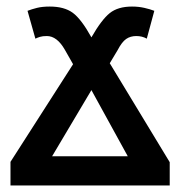

<svg xmlns="http://www.w3.org/2000/svg" viewBox="-20 -566 549 586"><path d="M12 0H498V-71L315 -373L339 -413Q352 -438 365 -447Q378 -456 396 -456Q414 -456 428 -448L451 -533Q438 -538 420.5 -542Q403 -546 383 -546Q340 -546 315 -526Q290 -506 259 -452Q228 -508 202 -527Q176 -546 132 -546Q109 -546 93 -542Q77 -538 64 -533L88 -448Q94 -451 102 -453.5Q110 -456 123 -456Q154 -456 178 -414L203 -370L12 -72ZM139 -89 259 -291 370 -89Z"/></svg>

Font: Noto Sans Display Medium
Style: Regular
Weight: 500
Designer: Monotype Design Team
Foundry: Monotype Imaging Inc.
Version: Version 1.900